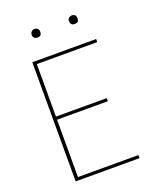

<svg xmlns="http://www.w3.org/2000/svg" viewBox="-164 -1013 927 1113"><g transform="rotate(-20 300.0 -456.0)"><path d="M107 0V-735H501V-716H128V-392H441V-373H128V-19H501V0ZM415 -859Q410 -859 404.5 -860.5Q399 -862 395.5 -865.5Q392 -869 390 -874.5Q388 -880 388 -885Q388 -890 390 -895.5Q392 -901 395.5 -904.5Q399 -908 404.5 -910Q410 -912 415 -912Q420 -912 425.5 -910Q431 -908 434.5 -904.5Q438 -901 439.5 -895.5Q441 -890 441 -885Q441 -880 439.5 -874.5Q438 -869 434.5 -865.5Q431 -862 425.5 -860.5Q420 -859 415 -859ZM185 -859Q180 -859 174.5 -860.5Q169 -862 165.5 -865.5Q162 -869 160 -874.5Q158 -880 158 -885Q158 -890 160 -895.5Q162 -901 165.5 -904.5Q169 -908 174.5 -910Q180 -912 185 -912Q190 -912 195.5 -910Q201 -908 204.5 -904.5Q208 -901 209.5 -895.5Q211 -890 211 -885Q211 -880 209.5 -874.5Q208 -869 204.5 -865.5Q201 -862 195.5 -860.5Q190 -859 185 -859Z"/></g></svg>

Font: Iosevka Aile Thin
Style: Regular
Weight: 100
Designer: Belleve Invis
Foundry: Belleve Invis
Version: Version 31.1.0; ttfautohint (v1.8.4)